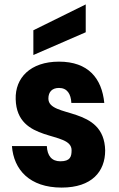

<svg xmlns="http://www.w3.org/2000/svg" viewBox="-20 -840 539 869"><path d="M259 9C396 9 456 -64 456 -159C452 -364 199 -303 199 -394C199 -424 216 -442 247 -442C284 -442 301 -415 303 -374H452C441 -486 379 -561 247 -561C117 -561 48 -487 51 -391C56 -189 304 -251 304 -160C304 -131 298 -110 253 -110C214 -110 194 -135 192 -179H34C42 -72 114 9 259 9ZM131 -591 368 -694V-820L131 -703Z"/></svg>

Font: Malmofest
Style: Bold
Weight: 700
Designer: Jonny Pinhorn (Poppins), Kolossal
Version: Version 1.004;Glyphs 3.1.2 (3151)